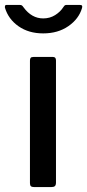

<svg xmlns="http://www.w3.org/2000/svg" viewBox="-52 -762 355 782"><path d="M176 -19Q176 -8 171.5 -4Q167 0 156 0H88Q78 0 74 -3.5Q70 -7 70 -16V-515Q70 -523 73 -526.5Q76 -530 84 -530H164Q176 -530 176 -516ZM282 -729Q269 -685 226.5 -655.5Q184 -626 124 -626Q65 -626 23.5 -655Q-18 -684 -32 -731V-735Q-32 -742 -25 -742H27Q34 -742 37 -740Q40 -738 44 -732Q77 -687 124 -687Q151 -687 172.5 -700.5Q194 -714 206 -733Q210 -739 212.5 -740.5Q215 -742 220 -742H272Q280 -742 282 -739Q284 -736 282 -729Z"/></svg>

Font: Libre Franklin Medium
Style: Regular
Weight: 500
Designer: Pablo Impallari, Rodrigo Fuenzalida
Foundry: Impallari Type
Version: Version 1.002; ttfautohint (v1.5)